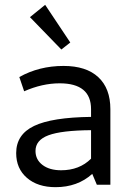

<svg xmlns="http://www.w3.org/2000/svg" viewBox="-20 -765 552 795"><path d="M234 -560 104 -694 167 -745 271 -589ZM210 10Q136 10 91.5 -28.5Q47 -67 47 -131Q47 -208 121 -243.5Q195 -279 357 -281V-313Q357 -420 227 -420Q155 -420 80 -387L60 -446Q142 -492 243 -492Q337 -492 387 -445.5Q437 -399 437 -313V0H381L362 -45Q301 10 210 10ZM127 -140Q127 -104 156 -82Q185 -60 233 -60Q309 -60 357 -108V-226Q235 -225 181 -205Q127 -185 127 -140Z"/></svg>

Font: Cantarell
Style: Regular
Weight: 400
Designer: Dave Crossland, Nikolaus Waxweiler, Florian Fecher, Jacques Le Bailly, Eben Sorkin, Alexei Vanyashin, Alexios Zavras, Em
Version: Version 0.303